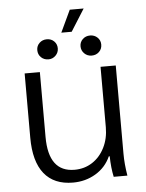

<svg xmlns="http://www.w3.org/2000/svg" viewBox="-55 -813 659 867"><g transform="rotate(-5 275.0 -379.5)"><path d="M66 -209V-500H135V-206Q135 -47 253 -47Q298 -47 333.5 -70Q369 -93 389.5 -134Q410 -175 410 -226V-500H479V-100Q479 -54 488 0H426Q417 -41 416 -94H412Q390 -45 344 -17.5Q298 10 241 10Q155 10 110.5 -45.5Q66 -101 66 -209ZM294 -769H357L294 -669H247ZM132 -600Q132 -619 145.5 -632Q159 -645 179 -645Q199 -645 212 -632Q225 -619 225 -600Q225 -581 211.5 -567.5Q198 -554 179 -554Q159 -554 145.5 -567Q132 -580 132 -600ZM328 -600Q328 -619 341.5 -632Q355 -645 375 -645Q395 -645 408.5 -632Q422 -619 422 -600Q422 -580 408.5 -567Q395 -554 375 -554Q355 -554 341.5 -567.5Q328 -581 328 -600Z"/></g></svg>

Font: Sarabun Light
Style: Regular
Weight: 300
Designer: Suppakit Chalermlarp | Katatrad Co.,Ltd.
Foundry: Cadson Demak Co.,Ltd.
Version: Version 1.000; ttfautohint (v1.6)